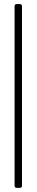

<svg xmlns="http://www.w3.org/2000/svg" viewBox="-20 -727 180 946"><path d="M51.8 187.5V-695.8Q51.8 -707 63 -707H77.1Q88.4 -707 88.4 -695.8V187.5Q88.4 198.7 77.1 198.7H63Q51.8 198.7 51.8 187.5Z"/></svg>

Font: UnifrakturMaguntia19
Style: Book
Weight: 400
Designer: j. 'mach' wust, Gerrit Ansmann, Georg Duffner, based on a font by Peter Wiegel, original typeface by Carl Albert Fahrenw
Version: Version 2017-03-19